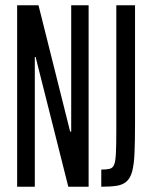

<svg xmlns="http://www.w3.org/2000/svg" viewBox="-20 -708 571 728"><path d="M45 0V-688H126L246 -209H250V-688H316V0H239L115 -492H112V0ZM364 0V-65Q384 -65 396 -68Q408 -71 413 -84Q418 -97 419.5 -127Q421 -157 421 -210V-688H492V-237Q492 -170 490 -126.5Q488 -83 481 -57.5Q474 -32 459.5 -19.5Q445 -7 422 -3.5Q399 0 364 0Z"/></svg>

Font: Saira UltraCondensed Medium
Style: Regular
Weight: 500
Width: 1
Designer: Hector Gatti with collaboration of the Omnibus-Type team
Foundry: Omnibus-Type
Version: Version 1.101